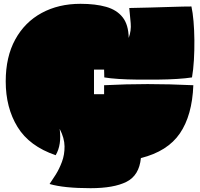

<svg xmlns="http://www.w3.org/2000/svg" viewBox="-20 -815 1049 1007"><path d="M455 172Q315 172 240 150Q254 130 272.5 100.5Q291 71 305 33.5Q319 -4 318.5 -47.5Q318 -91 293 -139Q304 -55 272 -1Q134 -48 72 -149Q10 -250 10 -388Q10 -517 60 -608Q110 -699 198.5 -747Q287 -795 402 -795Q481 -795 537 -779Q593 -763 623.5 -724Q654 -685 655 -616Q669 -654 665.5 -693.5Q662 -733 658 -773Q706 -774 767 -775.5Q828 -777 886 -779Q944 -781 984 -781Q991 -750 995 -703.5Q999 -657 999.5 -604Q1000 -551 997 -500Q994 -449 987 -409Q956 -404 909 -401Q862 -398 807.5 -397.5Q753 -397 699.5 -397.5Q646 -398 601 -401Q556 -404 527 -409L526 -450H473V-321H526V-368Q642 -374 754.5 -374Q867 -374 994 -368Q988 -210 923.5 -115.5Q859 -21 719 14Q710 105 643.5 138.5Q577 172 455 172Z"/></svg>

Font: Oi
Style: Regular
Weight: 400
Designer: Kostas Bartsokas, Mohamad Dakak
Foundry: Foundry5
Version: Version 4.000